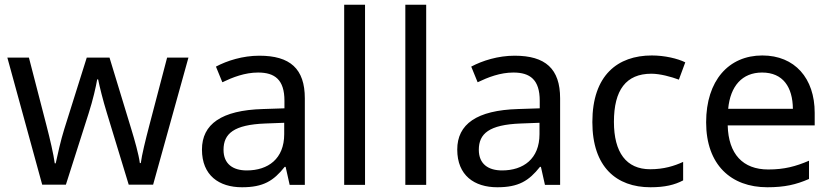

<svg xmlns="http://www.w3.org/2000/svg" viewBox="-20 -780 3508 810"><path d="M431 -303 523 -1H626L775 -537H685L610 -251C594 -190 578 -125 574 -92H570C565 -130 548 -189 534 -235L442 -537H346L251 -235C237 -191 222 -124 215 -91H211C206 -129 191 -193 176 -251L102 -537H11L158 -1H258L354 -302C372 -358 385 -415 390 -445H394C400 -415 414 -358 431 -303Z M1074 -545C1004 -545 938 -524 891 -499L918 -433C962 -454 1013 -474 1069 -474C1139 -474 1180 -444 1180 -355V-323L1089 -320C914 -315 832 -256 832 -149C832 -40 904 10 1001 10C1091 10 1134 -17 1181 -76H1185L1202 0H1266V-365C1266 -490 1204 -545 1074 -545ZM1100 -259 1179 -262V-214C1179 -110 1111 -61 1021 -61C963 -61 923 -88 923 -148C923 -216 966 -254 1100 -259Z M1520 0V-760H1432V0Z M1778 0V-760H1690V0Z M2151 -545C2081 -545 2015 -524 1968 -499L1995 -433C2039 -454 2090 -474 2146 -474C2216 -474 2257 -444 2257 -355V-323L2166 -320C1991 -315 1909 -256 1909 -149C1909 -40 1981 10 2078 10C2168 10 2211 -17 2258 -76H2262L2279 0H2343V-365C2343 -490 2281 -545 2151 -545ZM2177 -259 2256 -262V-214C2256 -110 2188 -61 2098 -61C2040 -61 2000 -88 2000 -148C2000 -216 2043 -254 2177 -259Z M2724 10C2785 10 2826 0 2862 -19V-97C2825 -80 2781 -66 2723 -66C2622 -66 2570 -137 2570 -266C2570 -400 2621 -469 2728 -469C2765 -469 2812 -456 2844 -444L2871 -517C2839 -533 2784 -546 2730 -546C2586 -546 2479 -463 2479 -265C2479 -75 2581 10 2724 10Z M3196 -546C3054 -546 2959 -440 2959 -264C2959 -85 3064 10 3217 10C3290 10 3338 -1 3393 -25V-102C3337 -78 3289 -65 3221 -65C3114 -65 3053 -130 3050 -251H3417V-304C3417 -450 3333 -546 3196 -546ZM3195 -474C3284 -474 3324 -412 3325 -321H3052C3061 -417 3111 -474 3195 -474Z"/></svg>

Font: Noto Sans Arabic
Style: Regular
Weight: 400
Designer: Monotype Design Team, Nadine Chahine, Nizar Qandah and Khaled Hosny
Foundry: Monotype Imaging Inc.
Version: Version 2.012